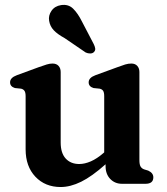

<svg xmlns="http://www.w3.org/2000/svg" viewBox="-20 -739 672 772"><path d="M83 -138.5V-352Q83 -367.5 78.2 -374Q73.5 -380.5 64.5 -382.5L40 -385Q20.5 -391 20.5 -408Q20.5 -426.5 47.5 -436.5L136 -469Q155.5 -476 168 -479.8Q180.5 -483.5 191 -483.5Q207 -483.5 215.5 -474Q224 -464.5 224 -449.5V-166Q224 -123.5 244.2 -101.5Q264.5 -79.5 298.5 -79.5Q320.5 -79.5 345.2 -90.2Q370 -101 397 -124.5L399 -126.5V-352Q399 -367.5 394.5 -374Q390 -380.5 380.5 -382.5L356 -385Q336.5 -391 336.5 -408Q336.5 -426.5 363.5 -436.5L452.5 -469Q471 -476 483.5 -479.8Q496 -483.5 508 -483.5Q523.5 -483.5 532 -474Q540.5 -464.5 540.5 -449.5V-95.5Q540.5 -77.5 545.2 -69.5Q550 -61.5 559.5 -58L576 -53Q596.5 -43.5 596.5 -26Q596.5 0 565 0H470.5Q442 0 423.2 -19.5Q404.5 -39 404.5 -71V-78.5Q349.5 -29.5 306.2 -8.2Q263 13 224 13Q161.5 13 122.2 -28.5Q83 -70 83 -138.5ZM310 -651.5 357 -561.5Q361.5 -552.5 362.8 -544.2Q364 -536 357.5 -529.5Q352 -524 342.5 -524Q333 -524 324.5 -528L239.5 -586Q211 -601.5 196 -617.5Q181 -633.5 177.5 -655.5Q174 -676.5 187 -695.5Q200 -714.5 225.5 -718.5Q255 -723 274.2 -704Q293.5 -685 310 -651.5Z"/></svg>

Font: Fraunces 9pt Soft SemiBold
Style: Regular
Weight: 600
Version: Version 1.000;[b76b70a41]